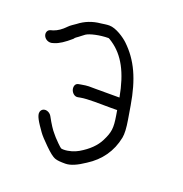

<svg xmlns="http://www.w3.org/2000/svg" viewBox="-163 -745 797 838"><g transform="rotate(20 236.0 -326.0)"><path d="M242.4 -361.5C213.5 -361.5 209.7 -363.5 175.1 -357.3L164.6 -355.3C149.2 -352.4 146.5 -335.5 150.4 -323.2C154.3 -311 166.7 -297.8 181.9 -300.7L192.3 -302.7C225.7 -309.1 286.9 -306.5 333.9 -306.5C346.1 -306.5 355.4 -306.6 362.6 -306.7L366.4 -284C375.9 -226.7 373.2 -207.4 351.5 -163.9C336.5 -134 309.4 -106.8 269.2 -83.3C251.4 -72.9 225.5 -64.5 201.9 -64.5C196.5 -64.5 193.1 -65 189.9 -65.9C185.1 -68.3 157.9 -95.2 151.8 -102.5L140 -116.5C129.6 -127.9 114.8 -150.2 98 -181.2C91.2 -194.8 73.5 -204.2 59.4 -198.3C53.4 -195.9 48.9 -190.6 47 -183.8C42 -166.4 60 -139.7 85.9 -103C94.6 -90.7 109.3 -74.8 130.7 -53.9C152.4 -32.8 168.2 -19 182.8 -14.1C193.4 -10.5 208.1 -9.5 229.4 -9.5C253.7 -9.5 282.3 -22.3 317.3 -46C374.6 -82.1 412 -134.1 425.4 -201.2C429.2 -220.2 427.5 -247.4 421.4 -284L411.1 -345.5C391.8 -461.4 357.4 -537 295.1 -596.4C277.9 -612.8 236.4 -642 204.6 -642C191.1 -642 177 -639.1 166.7 -637.9C129.4 -634.6 96 -621.6 67.4 -599.2C58.4 -592.4 44.4 -584.7 34.3 -574C17.2 -556 0.2 -544.5 -18.8 -538L-27.8 -535.5C-35.2 -533.8 -41 -529.8 -43.7 -523.2C-49.6 -508.6 -40.4 -493 -26.7 -486.8C-20.5 -484 -13.7 -483.1 -7.2 -484.1L-6.5 -484.2L4.7 -487.3C25.5 -493.7 48.6 -509 76.6 -533.4L77.4 -534.1L77.9 -535C80 -538.3 82.9 -541.2 86.8 -543.8C100.2 -552.6 106.1 -559.2 119.3 -568.2C134.8 -578.7 178.7 -589 220.1 -589.2C220.8 -589.1 227.4 -586.3 237 -579.3C296.8 -538.8 333.3 -471.1 353.4 -361.5Z"/></g></svg>

Font: MewTooHand
Style: BdCondLta
Weight: 400
Designer: Mew Too, Robert Jablonski
Version: Version 0.77